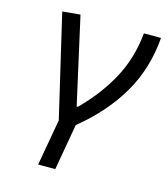

<svg xmlns="http://www.w3.org/2000/svg" viewBox="-112 -614 809 925"><g transform="rotate(15 293.0 -151.0)"><path d="M164.6 224.6 205.6 -6.3 85.9 -517.6 174.8 -525.9 271.5 -93.3H277.3Q368.7 -184.1 424.8 -287.4Q481 -390.6 493.2 -517.6H578.6Q566.4 -361.8 492.7 -235.8Q418.9 -109.9 290.5 -5.9L250 224.6Z"/></g></svg>

Font: Cascadia Mono PL SemiLight
Style: Italic
Weight: 350
Italic angle: -10°
Monospace: yes
Designer: Aaron Bell
Foundry: Saja Typeworks
Version: Version 2404.023; ttfautohint (v1.8.4)